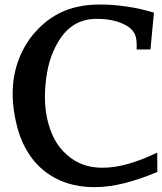

<svg xmlns="http://www.w3.org/2000/svg" viewBox="-20 -791 700 830"><path d="M660.2 -47.9Q584.5 -15.6 516.6 1.2Q448.7 18.1 387.7 18.1Q321.8 18.1 265.9 -1Q210 -20 166.3 -56.4Q122.6 -92.8 92.5 -146Q62.5 -199.2 48.3 -267.6Q25.4 -372.1 41 -460.9Q56.6 -549.8 108.4 -623Q163.6 -697.3 237.5 -734.4Q311.5 -771.5 411.1 -771.5Q467.8 -771.5 526.6 -762.9Q585.4 -754.4 645.5 -736.3L630.4 -577.1H570.8Q571.3 -596.7 570.3 -609.4Q569.3 -622.1 567.4 -630.4Q563.5 -646.5 551.3 -660.6Q539.1 -674.8 517.1 -685.5Q469.2 -709.5 397.9 -709.5Q293 -709.5 235.4 -616.2Q214.8 -584 200.9 -544.7Q187 -505.4 180.2 -456.5Q173.8 -409.2 174.3 -364.5Q174.8 -319.8 184.1 -277.3Q195.3 -227.1 216.1 -188.5Q236.8 -149.9 269.5 -121.6L269 -122.1Q331.1 -65.9 421.9 -65.9Q475.1 -65.9 533.9 -82.5Q592.8 -99.1 659.7 -131.3Z"/></svg>

Font: IranNastaliq
Style: Regular
Weight: 400
Designer: Hossein Zahedi
Version: Version 1.5